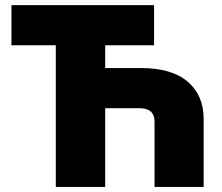

<svg xmlns="http://www.w3.org/2000/svg" viewBox="-20 -734 872 754"><path d="M585 -713.9V-556.2H393.1V-466.8H533.2Q654.3 -466.8 717 -413.3Q779.8 -359.9 779.8 -266.1V0H586.9V-255.9Q586.9 -309.1 527.8 -309.1H393.1V0H199.2V-556.2H24.9V-713.9Z"/></svg>

Font: Open Sans ExtraBold
Style: Regular
Weight: 800
Designer: Monotype Design Team
Foundry: Monotype Imaging Inc.
Version: Version 3.003; ttfautohint (v1.8.4)